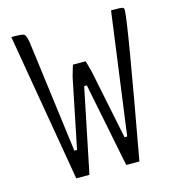

<svg xmlns="http://www.w3.org/2000/svg" viewBox="-107 -811 824 902"><g transform="rotate(-15 304.5 -360.0)"><path d="M47 -720Q85 -720 93 -714Q101 -708 107 -674L178 -128H191L260 -466L276 -520H338L353 -465L422 -128H435L515 -720H532Q561 -720 569.5 -718Q578 -716 578 -705Q578 -649 460 0H396L314 -409H301L217 0H153L30 -720Z"/></g></svg>

Font: Economica
Style: Regular
Weight: 400
Designer: Vicente Lamonaca
Foundry: Vicente Lamonaca
Version: Version 1.101